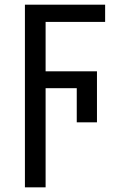

<svg xmlns="http://www.w3.org/2000/svg" viewBox="-20 -556 499 816"><path d="M173.8 240.2H85.9V-536.1H426.8V-462.9H173.8V-252.9H392.1V-36.1H306.2V-181.2H173.8Z"/></svg>

Font: NotoPenekeko
Style: Regular
Weight: 400
Designer: Monotype Design team
Foundry: Monotype Imaging Inc.
Version: Version 1.04